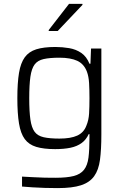

<svg xmlns="http://www.w3.org/2000/svg" viewBox="-20 -759 633 985"><path d="M276 206Q244 206 210 205Q176 204 145.5 202Q115 200 93 198V147Q119 148 149.5 150Q180 152 209.5 152.5Q239 153 264 153Q323 153 358 144Q393 135 411 112Q429 89 434 49Q439 9 439 -53V-71H435Q422 -42 398.5 -25Q375 -8 341.5 -1Q308 6 263 6Q204 6 166 -5.5Q128 -17 107 -45.5Q86 -74 77.5 -125.5Q69 -177 69 -255Q69 -334 77.5 -385Q86 -436 107 -465Q128 -494 166 -506Q204 -518 264 -518Q300 -518 335 -512Q370 -506 397 -487.5Q424 -469 439 -432H444L447 -510H500V-69Q500 8 493 60.5Q486 113 463 145Q440 177 395.5 191.5Q351 206 276 206ZM285 -48Q343 -48 376.5 -63.5Q410 -79 423 -114Q435 -142 437 -176.5Q439 -211 439 -255Q439 -299 437 -333Q435 -367 426 -391Q411 -431 376.5 -447Q342 -463 285 -463Q235 -463 204 -456Q173 -449 157.5 -428Q142 -407 136 -365.5Q130 -324 130 -255Q130 -187 136 -145.5Q142 -104 157.5 -83Q173 -62 204 -55Q235 -48 285 -48ZM230 -600V-605L334 -739H403V-734L276 -600Z"/></svg>

Font: Saira Thin Light
Style: Regular
Weight: 300
Version: Version 1.101